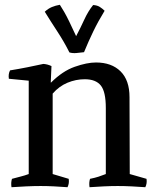

<svg xmlns="http://www.w3.org/2000/svg" viewBox="-20 -777 643 802"><path d="M192 -433 193 -432Q241 -480 292 -498Q343 -516 381 -516Q446 -516 483.5 -479Q521 -442 521 -371L522 -50L592 -30Q595 -11 587 5Q560 3 530 1.5Q500 0 472 0Q444 0 413 1.5Q382 3 354 5Q351 -14 356 -30Q376 -34 391.5 -39Q407 -44 422 -50V-326Q422 -394 401 -420Q380 -446 334 -446Q297 -446 262 -431.5Q227 -417 200 -386V-50L267 -30Q270 -11 262 5Q235 3 206.5 1.5Q178 0 150 0Q122 0 89 1.5Q56 3 28 5Q25 -14 30 -30Q48 -35 66 -39.5Q84 -44 100 -50V-440L17 -448Q14 -468 22 -483Q59 -489 94 -496Q129 -503 161 -510Q178 -509 195 -501ZM167 -728Q181 -741 196.5 -747.5Q212 -754 230 -757Q239 -743 248 -727.5Q257 -712 268.5 -688.5Q280 -665 298 -626Q316 -660 332 -695Q348 -730 369 -756Q386 -755 397 -748Q408 -741 417 -732Q390 -688 369.5 -645.5Q349 -603 331 -559Q316 -557 299.5 -555.5Q283 -554 270 -558Q248 -602 219.5 -645.5Q191 -689 167 -728Z"/></svg>

Font: Alike
Style: Regular
Weight: 400
Designer: Sveta Sebyakina
Foundry: Cyreal (www.cyreal.org)
Version: Version 1.301; ttfautohint (v1.8.4.7-5d5b)